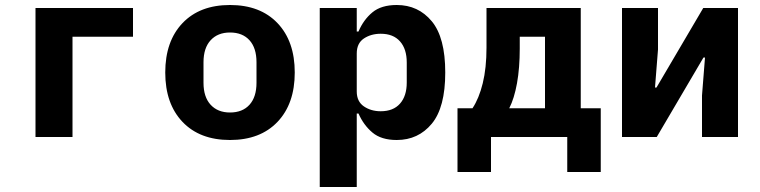

<svg xmlns="http://www.w3.org/2000/svg" viewBox="-20 -548 3040 768"><path d="M122 -516H512V-401H270V0H122Z M900 12Q779 12 710 -60.5Q641 -133 641 -258Q641 -383 710 -455.5Q779 -528 900 -528Q1021 -528 1090 -455.5Q1159 -383 1159 -258Q1159 -133 1090 -60.5Q1021 12 900 12ZM900 -98Q950 -98 978 -129Q1006 -160 1006 -217V-299Q1006 -356 978 -387Q950 -418 900 -418Q851 -418 822.5 -387Q794 -356 794 -299V-217Q794 -160 822.5 -129Q851 -98 900 -98Z M1259 -516H1407V-422H1414Q1434 -469 1469.5 -498.5Q1505 -528 1567 -528Q1653 -528 1707 -463Q1761 -398 1761 -258Q1761 -118 1707 -53Q1653 12 1567 12Q1505 12 1469.5 -18Q1434 -48 1414 -94H1407V200H1259ZM1503 -103Q1553 -103 1580 -133.5Q1607 -164 1607 -218V-298Q1607 -352 1580 -382.5Q1553 -413 1503 -413Q1464 -413 1435.5 -394Q1407 -375 1407 -334V-182Q1407 -142 1435.5 -122.5Q1464 -103 1503 -103Z M1810 -115H1870Q1896 -154 1911 -215Q1926 -276 1926 -358V-516H2303V-115H2383V140H2249V0H1944V140H1810ZM2160 -115V-401H2059V-354Q2059 -276 2048 -215Q2037 -154 2017 -115Z M2468 0V-516H2612V-350L2600 -198H2606L2636 -249L2793 -516H2932V0H2788V-166L2800 -318H2794L2791 -313L2607 0Z"/></svg>

Font: Lilex Nerd Font
Style: Bold
Weight: 700
Designer: Mike Abbink, Paul van der Laan, Pieter van Rosmalen, Mikhael Khrustik
Foundry: Mikhael Khrustik
Version: Version 2.400; ttfautohint (v1.8.4.7-5d5b);Nerd Fonts 3.3.0